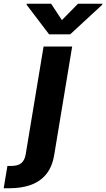

<svg xmlns="http://www.w3.org/2000/svg" viewBox="-141 -792 563 1016"><path d="M89.6 -545.9H240.9L146 27.1Q135.6 90.3 104.1 129.2Q72.5 168.2 23 186.1Q-26.5 204.1 -90.4 204.1H-121.5L-101.7 86.1H-81.9Q-45.3 86.1 -27.7 70.8Q-10.1 55.5 -5.1 24.8ZM129.6 -772.3 186.6 -685.5 271.8 -772.3H401.1L400.1 -767L230.6 -610.4H118.7L-0.3 -767L0.7 -772.3Z"/></svg>

Font: Inter Tight
Style: Italic
Weight: 400
Italic angle: -9.39999°
Designer: Rasmus Andersson
Foundry: rsms
Version: Version 3.002